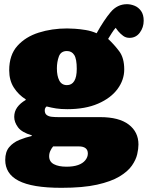

<svg xmlns="http://www.w3.org/2000/svg" viewBox="-20 -668 707 918"><path d="M274 230Q203 230 152 221.5Q101 213 68.5 196Q36 179 20.5 154Q5 129 5 97Q5 58 24 35.5Q43 13 72.5 1Q102 -11 132 -18V-21Q84 -35 66 -59.5Q48 -84 48 -109Q48 -135 62.5 -155Q77 -175 103 -190V-193Q68 -215 46 -249.5Q24 -284 24 -332Q24 -405 63 -448.5Q102 -492 165 -512Q228 -532 301 -532Q315 -532 338.5 -530.5Q362 -529 389.5 -524.5Q417 -520 442 -509Q477 -572 509 -610Q541 -648 587 -648Q605 -648 623.5 -640.5Q642 -633 654.5 -615.5Q667 -598 667 -569Q667 -537 648.5 -512Q630 -487 599 -487Q582 -487 569 -496.5Q556 -506 545 -519L533 -535Q524 -525 514.5 -510Q505 -495 497 -482Q526 -455 550 -423Q574 -391 574 -336Q574 -286 542 -242.5Q510 -199 449 -172.5Q388 -146 302 -146Q271 -146 248.5 -149.5Q226 -153 203 -159Q200 -157 197 -152.5Q194 -148 194 -140Q194 -125 203.5 -118Q213 -111 228 -109.5Q243 -108 260 -108H459Q549 -108 595.5 -72.5Q642 -37 642 23Q642 43 636 69.5Q630 96 610.5 124Q591 152 551 176Q511 200 444 215Q377 230 274 230ZM298 129Q331 129 353.5 121Q376 113 388 98Q400 83 400 66Q400 49 389 40.5Q378 32 357 32H234Q227 40 221 52.5Q215 65 215 79Q215 105 237.5 117Q260 129 298 129ZM300 -261Q323 -261 335 -280.5Q347 -300 347 -339Q347 -386 335 -405Q323 -424 300 -424Q271 -424 261.5 -398Q252 -372 252 -341Q252 -305 263.5 -283Q275 -261 300 -261Z"/></svg>

Font: Literata Black
Style: Regular
Weight: 900
Designer: Latin by Veronika Burian and Jose Scaglione. Greek by Irene Vlachou. Cyrillic by Vera Evstafieva.
Foundry: TypeTogether
Version: Version 3.103;gftools[0.9.29]